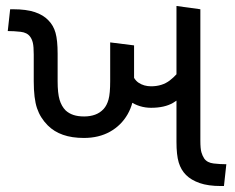

<svg xmlns="http://www.w3.org/2000/svg" viewBox="-20 -623 786 643"><path d="M261 -161Q221 -161 191 -171.5Q161 -182 140 -203Q115 -228 104 -260.5Q93 -293 93 -351V-440Q93 -467 90 -479.5Q87 -492 81 -500Q71 -514 49 -516.5Q27 -519 6 -519L14 -592H24Q68 -592 96.5 -582.5Q125 -573 142 -555Q159 -538 166 -513Q173 -488 173 -443V-351Q173 -311 179.5 -289Q186 -267 200 -253Q211 -243 226 -238Q241 -233 262 -233Q282 -233 298.5 -239Q315 -245 327 -258Q338 -270 343.5 -290Q349 -310 349 -351V-481L429 -471V-326Q429 -278 407.5 -240.5Q386 -203 348.5 -182Q311 -161 261 -161ZM486 -262Q447 -262 414.5 -284Q382 -306 360 -367L418 -390Q426 -358 444 -346Q462 -334 486 -334Q523 -334 548.5 -353.5Q574 -373 597 -407L614 -325Q588 -295 559.5 -278.5Q531 -262 486 -262ZM720 0Q677 0 648.5 -10Q620 -20 603 -37Q586 -54 578.5 -79Q571 -104 571 -148V-603L651 -592V-152Q651 -125 654.5 -113Q658 -101 664 -92Q674 -78 695.5 -75.5Q717 -73 738 -73L730 0Z"/></svg>

Font: hexguzrati15
Style: Regular
Weight: 400
Designer: Jelle Bosma - Monotype Design Team
Foundry: Monotype Imaging Inc.
Version: Version 2.006